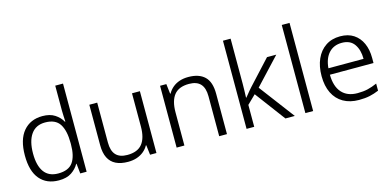

<svg xmlns="http://www.w3.org/2000/svg" viewBox="-71 -1174 3256 1599"><g transform="rotate(-15 1557.0 -375.0)"><path d="M278 10Q173 10 114.5 -59Q56 -128 56 -263Q56 -400 116.5 -471.5Q177 -543 281 -543Q346 -543 387.5 -516Q429 -489 451 -449H455Q454 -469 452.5 -497Q451 -525 451 -545V-760H518V0H463L454 -86H451Q429 -46 387.5 -18Q346 10 278 10ZM287 -47Q377 -47 414 -100Q451 -153 451 -254V-266Q451 -373 414.5 -429.5Q378 -486 289 -486Q209 -486 167.5 -427Q126 -368 126 -261Q126 -157 166 -102Q206 -47 287 -47Z M1120 -533V0H1065L1055 -84H1051Q1036 -56 1010 -34.5Q984 -13 950 -1.5Q916 10 874 10Q812 10 769.5 -11Q727 -32 705.5 -75Q684 -118 684 -184V-533H752V-189Q752 -117 784.5 -82Q817 -47 883 -47Q971 -47 1011.5 -97.5Q1052 -148 1052 -247V-533Z M1539 -543Q1631 -543 1679.5 -496.5Q1728 -450 1728 -348V0H1661V-344Q1661 -416 1628.5 -451Q1596 -486 1530 -486Q1442 -486 1401.5 -435.5Q1361 -385 1361 -286V0H1294V-533H1348L1358 -448H1362Q1378 -477 1403.5 -498.5Q1429 -520 1463 -531.5Q1497 -543 1539 -543Z M1963 -370Q1963 -344 1962 -312Q1961 -280 1960 -252H1963Q1971 -261 1981.5 -274.5Q1992 -288 2003.5 -301.5Q2015 -315 2025 -326L2216 -533H2296L2083 -305L2313 0H2232L2037 -261L1963 -189V0H1897V-760H1963Z M2471 0H2404V-760H2471Z M2848 -543Q2917 -543 2964 -512Q3011 -481 3035.5 -426.5Q3060 -372 3060 -300V-256H2684Q2685 -155 2732.5 -101.5Q2780 -48 2868 -48Q2918 -48 2956 -57Q2994 -66 3037 -85V-24Q2997 -7 2957.5 1.5Q2918 10 2865 10Q2787 10 2730.5 -22.5Q2674 -55 2644 -116Q2614 -177 2614 -262Q2614 -346 2642 -409Q2670 -472 2722.5 -507.5Q2775 -543 2848 -543ZM2848 -487Q2778 -487 2735.5 -441Q2693 -395 2686 -311H2989Q2989 -389 2954.5 -438Q2920 -487 2848 -487Z"/></g></svg>

Font: Noto Sans Syriac Eastern Light
Style: Regular
Weight: 300
Designer: Patrick Giasson and the Monotype Design Team
Foundry: Monotype Imaging Inc.
Version: Version 3.001